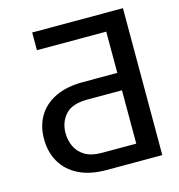

<svg xmlns="http://www.w3.org/2000/svg" viewBox="-106 -806 838 900"><g transform="rotate(-15 313.0 -356.5)"><path d="M571.3 0H299.8Q221.7 0 166.7 -27.3Q111.8 -54.7 83.5 -103.5Q55.2 -152.3 55.2 -215.8Q55.2 -279.3 83.5 -326.7Q111.8 -374 166.5 -400.4Q221.2 -426.8 299.8 -426.8H467.3V-627H130.9V-712.9H571.3ZM467.3 -83.5V-342.3H299.8Q224.6 -342.3 192.1 -305.7Q159.7 -269 159.7 -216.8Q159.7 -182.1 173.8 -151.6Q188 -121.1 218.8 -102.3Q249.5 -83.5 299.8 -83.5Z"/></g></svg>

Font: Inter 18pt
Style: Regular
Weight: 400
Designer: Rasmus Andersson
Foundry: rsms
Version: Version 4.001;git-66647c0bb